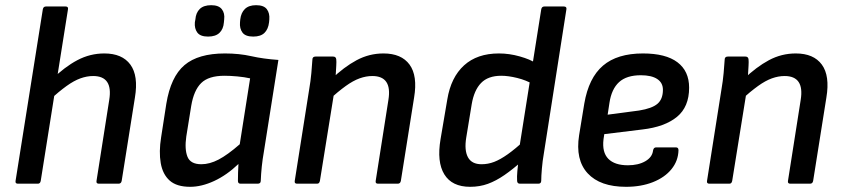

<svg xmlns="http://www.w3.org/2000/svg" viewBox="-20 -708 3251 740"><path d="M49 0Q38 0 40 -11L145 -672Q147 -683 157 -683H233Q244 -683 242 -672L137 -11Q135 0 126 0ZM361 0Q350 0 352 -11L401 -323Q416 -415 339 -415Q315 -415 290 -406Q265 -397 236.5 -376.5Q208 -356 169 -321L180 -402Q229 -450 278 -476Q327 -502 382 -502Q451 -502 482.5 -459Q514 -416 500 -332L449 -11Q447 0 437 0Z M713 12Q661 12 634 -12Q607 -36 599.5 -79.5Q592 -123 601 -179L621 -308Q638 -412 691 -457Q744 -502 847 -502Q902 -502 948.5 -491.5Q995 -481 1053 -477L997 -123Q992 -95 989 -66.5Q986 -38 985 -11Q985 0 973 0H907Q897 0 897 -11Q897 -26 897.5 -42.5Q898 -59 899 -76Q854 -33 805.5 -10.5Q757 12 713 12ZM756 -75Q788 -75 822.5 -93Q857 -111 904 -152L944 -406Q922 -411 894.5 -413.5Q867 -416 845 -416Q784 -416 755.5 -388Q727 -360 717 -300L698 -182Q691 -133 702.5 -104Q714 -75 756 -75ZM956 -567Q926 -567 914.5 -582.5Q903 -598 905 -622L906 -633Q909 -659 924 -673.5Q939 -688 967 -688Q997 -688 1008.5 -672.5Q1020 -657 1018 -633L1017 -622Q1014 -596 999.5 -581.5Q985 -567 956 -567ZM782 -567Q752 -567 740.5 -582.5Q729 -598 731 -622L733 -633Q735 -659 750 -673.5Q765 -688 794 -688Q823 -688 835 -672.5Q847 -657 844 -633L843 -622Q841 -596 826 -581.5Q811 -567 782 -567Z M1437 0Q1426 0 1428 -11L1477 -323Q1492 -415 1415 -415Q1391 -415 1366 -406Q1341 -397 1312.5 -376.5Q1284 -356 1245 -321L1256 -402Q1306 -450 1354.5 -476Q1403 -502 1458 -502Q1527 -502 1558.5 -459Q1590 -416 1576 -332L1525 -11Q1523 0 1513 0ZM1125 0Q1114 0 1116 -11L1172 -366Q1177 -394 1180 -426.5Q1183 -459 1184 -478Q1184 -490 1196 -490H1264Q1275 -490 1276 -479Q1277 -471 1276 -454.5Q1275 -438 1274 -420.5Q1273 -403 1271 -390L1270 -365L1213 -11Q1212 -6 1209.5 -3Q1207 0 1202 0Z M1792 12Q1722 12 1692.5 -36Q1663 -84 1678 -172L1704 -325Q1718 -410 1768.5 -456Q1819 -502 1903 -502Q1943 -502 1983.5 -490.5Q2024 -479 2044 -465L2035 -383Q2008 -399 1973.5 -407.5Q1939 -416 1912 -416Q1861 -416 1834 -388Q1807 -360 1798 -306L1777 -178Q1769 -129 1783.5 -102Q1798 -75 1836 -75Q1861 -75 1884.5 -84Q1908 -93 1937 -113.5Q1966 -134 2005 -170L1993 -88Q1957 -56 1924.5 -33.5Q1892 -11 1860.5 0.5Q1829 12 1792 12ZM1984 0Q1973 0 1973 -12Q1972 -27 1974 -49Q1976 -71 1978 -87L1981 -135L2066 -672Q2068 -683 2078 -683H2153Q2165 -683 2163 -672L2076 -116Q2071 -88 2068.5 -58Q2066 -28 2066 -12Q2066 0 2055 0Z M2393 12Q2293 12 2245 -40Q2197 -92 2212 -187L2232 -309Q2249 -408 2304 -455Q2359 -502 2458 -502Q2546 -502 2591 -468Q2636 -434 2636 -370Q2636 -296 2589 -257.5Q2542 -219 2456 -209L2309 -191L2306 -171Q2300 -121 2324.5 -96Q2349 -71 2400 -71Q2440 -71 2467 -86.5Q2494 -102 2497 -128Q2499 -140 2509 -140H2585Q2595 -140 2595 -129Q2594 -88 2568 -56Q2542 -24 2496.5 -6Q2451 12 2393 12ZM2322 -266 2443 -282Q2493 -290 2514 -308Q2535 -326 2535 -362Q2535 -389 2513 -403.5Q2491 -418 2450 -418Q2395 -418 2366 -391.5Q2337 -365 2329 -312Z M3026 0Q3015 0 3017 -11L3066 -323Q3081 -415 3004 -415Q2980 -415 2955 -406Q2930 -397 2901.5 -376.5Q2873 -356 2834 -321L2845 -402Q2895 -450 2943.5 -476Q2992 -502 3047 -502Q3116 -502 3147.5 -459Q3179 -416 3165 -332L3114 -11Q3112 0 3102 0ZM2714 0Q2703 0 2705 -11L2761 -366Q2766 -394 2769 -426.5Q2772 -459 2773 -478Q2773 -490 2785 -490H2853Q2864 -490 2865 -479Q2866 -471 2865 -454.5Q2864 -438 2863 -420.5Q2862 -403 2860 -390L2859 -365L2802 -11Q2801 -6 2798.5 -3Q2796 0 2791 0Z"/></svg>

Font: Sofia Sans SemiBold
Style: Italic
Weight: 600
Italic angle: -9°
Designer: Botio Nikoltchev, Ani Petrova
Foundry: lettersoup
Version: Version 4.100-B